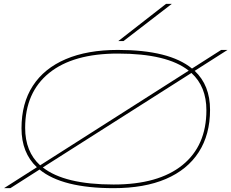

<svg xmlns="http://www.w3.org/2000/svg" viewBox="-20 -970 1205 1000"><path d="M572 10Q304 10 186 -87L34 10H1L172 -99Q92 -174 92 -302Q92 -432 151 -523Q210 -614 322.5 -662Q435 -710 594 -710Q862 -710 980 -613L1132 -710H1165L994 -601Q1074 -526 1074 -398Q1074 -269 1015 -177.5Q956 -86 844 -38Q732 10 572 10ZM111 -304Q111 -180 189 -109L963 -602Q851 -691 594 -691Q361 -691 236 -590Q111 -489 111 -304ZM572 -9Q805 -9 930 -110Q1055 -211 1055 -396Q1055 -519 977 -590L203 -98Q316 -9 572 -9ZM596 -756 845 -950H875L623 -756Z"/></svg>

Font: Georama ExtraExtended Thin
Style: Italic
Weight: 100
Width: 8
Italic angle: -9°
Designer: Jean-Baptiste Levee
Foundry: Production Type
Version: Version 1.000